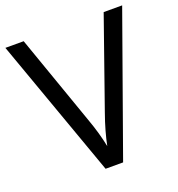

<svg xmlns="http://www.w3.org/2000/svg" viewBox="-130 -821 859 927"><g transform="rotate(-20 300.0 -357.0)"><path d="M600 -714 345 0H255L0 -714H94L255 -256Q271 -212 282 -173.5Q293 -135 300 -100Q307 -135 318 -174Q329 -213 345 -258L505 -714Z"/></g></svg>

Font: Noto Sans Wancho
Style: Regular
Weight: 400
Designer: Monotype Design Team
Foundry: Monotype Imaging Inc.
Version: Version 2.001; ttfautohint (v1.8.4.7-5d5b)